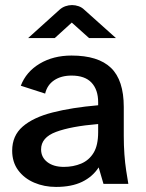

<svg xmlns="http://www.w3.org/2000/svg" viewBox="-20 -725 576 757"><path d="M201 12Q154 12 114.5 -5Q75 -22 51.5 -54Q28 -86 28 -131Q28 -190 69.5 -226Q111 -262 187 -281.5Q263 -301 367 -310V-322Q367 -371 341 -399Q315 -427 262 -427Q221 -427 193.5 -408.5Q166 -390 158 -356L62 -387Q83 -442 136.5 -474Q190 -506 262 -506Q367 -506 417.5 -457.5Q468 -409 468 -303V-189Q468 -151 470.5 -116.5Q473 -82 477.5 -52.5Q482 -23 486 0H388L369 -65Q345 -28 303.5 -8Q262 12 201 12ZM232 -67Q269 -67 300 -80Q331 -93 349 -122.5Q367 -152 367 -204V-236Q260 -227 201 -205Q142 -183 142 -136Q142 -105 166.5 -86Q191 -67 232 -67ZM91 -575 214 -686Q225 -696 238 -700.5Q251 -705 264 -705Q277 -705 290 -700.5Q303 -696 313 -686L437 -575H331L263 -636L196 -575Z"/></svg>

Font: Atkinson Hyperlegible Next Medium
Style: Regular
Weight: 500
Designer: Elliott Scott, Megan Eiswerth, Linus Boman, Theodore Petrosky, Letters from Sweden
Foundry: Applied Design Works, Letters from Sweden
Version: Version 2.001